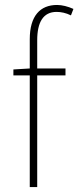

<svg xmlns="http://www.w3.org/2000/svg" viewBox="-20 -754 316 774"><path d="M208 -706C226 -706 246 -702 266 -692L276 -718C254 -728 230 -734 210 -734C142 -734 100 -690 100 -596V-478L34 -474V-450H100V0H130V-450H244V-478H130V-592C130 -664 154 -706 208 -706Z"/></svg>

Font: Assistant ExtraLight
Style: Regular
Weight: 275
Designer: Hebrew By Ben Nathan, Latin by Paul Hunt
Version: Version 2.001;PS 002.001;hotconv 1.0.88;makeotf.lib2.5.64775